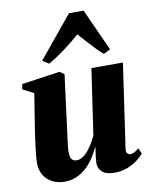

<svg xmlns="http://www.w3.org/2000/svg" viewBox="-91 -883 762 963"><g transform="rotate(-10 290.5 -402.0)"><path d="M159.5 12Q125.5 12 98.2 -2Q71 -16 55.2 -41.5Q39.5 -67 39 -101.5Q39 -118 40.8 -138.2Q42.5 -158.5 45.2 -181Q48 -203.5 51.2 -226Q54.5 -248.5 57.5 -269.5L86.5 -452L30.5 -481L35 -507.5L230 -535.5L252.5 -519L222.5 -286.5Q220 -265.5 216.8 -241.8Q213.5 -218 210.8 -196.5Q208 -175 206.2 -158.2Q204.5 -141.5 204.5 -133.5Q204.5 -117 207.5 -106Q210.5 -95 218 -89.2Q225.5 -83.5 239 -83.5Q259.5 -83.5 278.8 -100.2Q298 -117 314.2 -142Q330.5 -167 341.5 -191L390.5 -526H551L489 -98Q487 -81 493.2 -74Q499.5 -67 508 -67Q517 -67 528 -72Q539 -77 552 -89L565 -60.5Q553 -45 530.8 -28.2Q508.5 -11.5 479 -0.2Q449.5 11 415 11Q374.5 11 354.2 -5Q334 -21 332 -49Q332 -53.5 332.8 -62.8Q333.5 -72 334.8 -83.2Q336 -94.5 338 -107Q340 -119.5 341.5 -131L339.5 -131.5Q328 -105.5 311.2 -80Q294.5 -54.5 272.2 -33.8Q250 -13 221.8 -0.5Q193.5 12 159.5 12ZM186.5 -584.5 153.5 -605 327.5 -816.5H402L499 -602.5L464.5 -585.5Q434.5 -611 405.5 -643.8Q376.5 -676.5 350 -705Q316 -674 273 -642Q230 -610 186.5 -584.5Z"/></g></svg>

Font: Merriweather 96pt Black
Style: Italic
Weight: 900
Italic angle: -7.8°
Version: Version 2.101